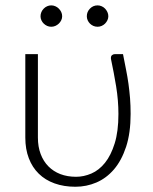

<svg xmlns="http://www.w3.org/2000/svg" viewBox="-20 -704 584 732"><path d="M449 -497.5Q455 -466.5 460.5 -439Q466 -411.5 469.8 -384.5Q473.5 -357.5 475.8 -329.5Q478 -301.5 478 -269.5Q478 -197 460.8 -144.5Q443.5 -92 414.5 -58.2Q385.5 -24.5 347.5 -8.2Q309.5 8 267.5 8Q223.5 8 188 -4.8Q152.5 -17.5 127.8 -41.8Q103 -66 89.8 -100.8Q76.5 -135.5 76.5 -179.5V-497.5H124.5V-179.5Q124.5 -144.5 135 -116.8Q145.5 -89 164.5 -69.8Q183.5 -50.5 210.2 -40.2Q237 -30 270 -30Q299.5 -30 328.5 -42.5Q357.5 -55 380.2 -83.2Q403 -111.5 417.2 -157.2Q431.5 -203 431.5 -269.5Q431.5 -321 422.8 -374.5Q414 -428 403 -479.5Q402 -489.5 406.8 -493.5Q411.5 -497.5 417 -497.5ZM217 -642Q217 -634 213.5 -626.8Q210 -619.5 204.2 -614Q198.5 -608.5 191 -605.2Q183.5 -602 175.5 -602Q167 -602 159.8 -605.2Q152.5 -608.5 146.8 -614Q141 -619.5 137.8 -626.8Q134.5 -634 134.5 -642Q134.5 -650.5 137.8 -658Q141 -665.5 146.8 -671.2Q152.5 -677 159.8 -680.2Q167 -683.5 175.5 -683.5Q183.5 -683.5 191 -680.2Q198.5 -677 204.2 -671.2Q210 -665.5 213.5 -658Q217 -650.5 217 -642ZM393 -642Q393 -634 389.5 -626.8Q386 -619.5 380.5 -614Q375 -608.5 367.5 -605.2Q360 -602 352 -602Q343.5 -602 336 -605.2Q328.5 -608.5 323 -614Q317.5 -619.5 314.2 -626.8Q311 -634 311 -642Q311 -659 323 -671.2Q335 -683.5 352 -683.5Q360 -683.5 367.5 -680.2Q375 -677 380.5 -671.2Q386 -665.5 389.5 -658Q393 -650.5 393 -642Z"/></svg>

Font: Lato 2
Style: Regular
Weight: 300
Designer: Lukasz Dziedzic with Adam Twardoch and Botio Nikoltchev
Foundry: tyPoland Lukasz Dziedzic
Version: Version 2.015; 2015-08-06; http://www.latofonts.com/